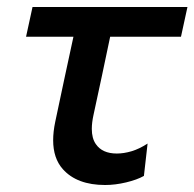

<svg xmlns="http://www.w3.org/2000/svg" viewBox="-20 -517 556 549"><path d="M280.5 12Q200 12 159.5 -33.5Q132 -64.5 132 -116Q132 -140.5 138 -169Q151.5 -233 164 -291.5Q176.5 -350 190 -412H54.5L73 -497H516L497.5 -412H295Q283 -356 271.5 -300.5Q259.5 -245 247.5 -189Q242.5 -166.5 242.5 -148.5Q242.5 -121.5 254 -105Q272.5 -78 314 -78Q334 -78 356 -84.5Q378 -91 402 -106.5L391.5 -14Q372 -3 340.8 4.5Q309.5 12 280.5 12Z"/></svg>

Font: Heraclito Medium
Style: Italic
Weight: 500
Italic angle: -12°
Designer: Kostas Bartsokas (font) & Cristiano Sobral (main changes)
Foundry: Kostas Bartsokas (font) & Cristiano Sobral (main changes)
Version: Version 1.00;July 8, 2020;FontCreator 13.0.0.2655 64-bit